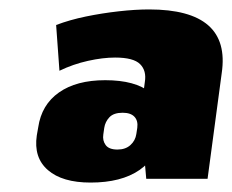

<svg xmlns="http://www.w3.org/2000/svg" viewBox="-20 -739 492 407"><path d="M278 -497 287 -565Q291 -589 277 -603Q263 -617 224 -617Q198 -617 166.5 -610Q135 -603 106 -589L99 -686Q128 -697 162 -704Q196 -711 231.5 -715Q267 -719 296 -719Q470 -719 450 -584L420 -360H290ZM172 -352Q112 -352 81.5 -378.5Q51 -405 58 -452L61 -469Q68 -517 105 -543Q142 -569 203 -569Q267 -569 298.5 -543Q330 -517 324 -469L321 -452Q314 -405 275.5 -378.5Q237 -352 172 -352ZM229 -422Q246 -422 256.5 -431.5Q267 -441 269 -455L271 -468Q273 -483 265 -491.5Q257 -500 240 -500Q221 -500 212 -490.5Q203 -481 201 -468L199 -454Q197 -441 204 -431.5Q211 -422 229 -422Z"/></svg>

Font: Pathway Extreme SemiCondensed Black
Style: Italic
Weight: 900
Width: 4
Italic angle: -8°
Version: Version 1.001;gftools[0.9.26]